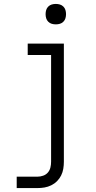

<svg xmlns="http://www.w3.org/2000/svg" viewBox="-20 -742 490 977"><path d="M65 215V157H171Q185 157 199.5 152Q214 147 223.5 136Q233 125 236.5 110.5Q240 96 240 81V-462H121V-520H305V81Q305 99 302 117Q299 135 291 151Q283 167 270 180Q257 193 240.5 201Q224 209 206.5 212Q189 215 171 215ZM264 -618Q253 -618 243 -621Q233 -624 225.5 -631.5Q218 -639 215 -649Q212 -659 212 -670Q212 -681 215 -691Q218 -701 225.5 -708.5Q233 -716 243 -719Q253 -722 264 -722Q275 -722 285 -719Q295 -716 302.5 -708.5Q310 -701 313 -691Q316 -681 316 -670Q316 -659 313 -649Q310 -639 302.5 -631.5Q295 -624 285 -621Q275 -618 264 -618Z"/></svg>

Font: Iosevka Etoile Light
Style: Regular
Weight: 300
Designer: Belleve Invis
Foundry: Belleve Invis
Version: Version 25.0.1; ttfautohint (v1.8.4)